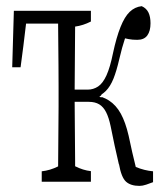

<svg xmlns="http://www.w3.org/2000/svg" viewBox="-20 -548 541 629"><path d="M116.7 13.2Q144 10.3 170.4 -2.9Q171.9 -194.8 171.9 -199.2Q171.9 -227.5 171.9 -265.1Q171.9 -303.7 171.6 -333Q171.4 -362.3 170.4 -465.8Q170.4 -465.8 170.4 -470.7Q170.4 -470.7 65.4 -470.7Q56.6 -394.5 47.4 -327.6Q47.4 -327.6 20 -327.6Q22.9 -415.5 25.4 -512.7Q25.4 -512.7 277.8 -512.7Q277.8 -490.2 277.8 -477.5Q252 -464.4 226.1 -460.9Q224.6 -262.7 224.6 -259.3Q224.6 -259.3 224.6 -254.4Q224.6 -254.4 267.6 -254.4Q285.6 -254.4 301.3 -264.6Q316.9 -274.9 328.9 -301.3Q340.8 -327.6 350.1 -373.5Q361.3 -425.8 374.8 -459.5Q388.2 -493.2 405 -509.3Q421.9 -525.4 444.3 -527.8Q459.5 -521 466.3 -507.1Q473.1 -493.2 473.1 -471.7Q473.1 -446.3 462.6 -431.9Q452.1 -417.5 429.7 -417.5Q413.6 -417.5 401.4 -419.9Q397.9 -420.4 389.6 -422.4Q379.9 -393.6 370.8 -354.5Q361.8 -315.4 351.6 -290Q341.3 -264.6 326.7 -250Q320.3 -243.7 313 -238.8Q309.1 -231 305.2 -233.4Q309.6 -227.1 314 -230Q326.2 -225.6 336.9 -218.8Q360.4 -203.6 375.7 -175.8Q391.1 -147.9 401.4 -103.5Q413.1 -47.4 424.8 -1Q453.1 10.7 481.4 13.2Q481.4 36.1 481.4 48.8Q471.2 52.7 459 56.9Q446.8 61 437 61Q408.2 61 392.8 47.1Q377.4 33.2 369.6 -11.2Q369.6 -6.3 369.1 -11.2Q355.5 -68.4 342.3 -135.3Q336.4 -163.1 327.6 -180.4Q318.8 -197.8 305.2 -206.1Q291.5 -214.4 271 -214.4Q271 -214.4 224.6 -214.4Q224.6 -214.4 224.6 -209.5Q224.6 -163.1 226.1 -20Q226.1 -8.8 226.1 -7.3Q226.1 -3.9 226.1 -3.4Q252 9.8 277.8 12.7Q277.8 34.7 277.8 47.4Q277.8 47.4 116.7 47.4Q116.7 35.2 116.7 13.2Z"/></svg>

Font: Scarab Serif
Style: Light
Weight: 300
Designer: John Roberts
Foundry: Scarab
Version: 1.0